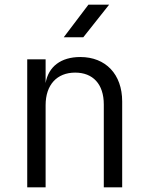

<svg xmlns="http://www.w3.org/2000/svg" viewBox="-20 -805 640 825"><path d="M254 -645H338L449 -785H360ZM97 0H176V-353C176 -441 225 -493 303 -493C379 -493 426 -444 426 -356V0H505V-369C505 -486 434 -560 325 -560C242 -560 188 -519 176 -448V-550H97Z"/></svg>

Font: JetBrains Mono Light
Style: Regular
Weight: 336
Monospace: yes
Designer: Philipp Nurullin, Konstantin Bulenkov
Foundry: JetBrains
Version: Version 2.305